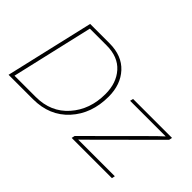

<svg xmlns="http://www.w3.org/2000/svg" viewBox="-90 -1007 1353 1353"><g transform="rotate(45 587.0 -330.0)"><path d="M45 0 198 -660H391Q515 -660 584 -585Q653 -510 653 -390Q653 -220 553 -110Q453 0 288 0ZM79 -25H291Q441 -25 532.5 -128.5Q624 -232 624 -387Q624 -497 562.5 -566Q501 -635 387 -635H220ZM674 0 679 -24 1086 -430 1135 -476H780L786 -500H1174L1169 -476L786 -94L715 -24H1080L1075 0Z"/></g></svg>

Font: Elaine Sans ExtraLight
Style: Italic
Weight: 275
Italic angle: -13°
Designer: Wei Huang
Foundry: Wei Huang
Version: Version 2.001;December 24, 2019;FontCreator 12.0.0.2547 64-b